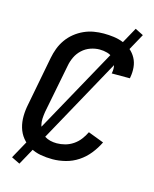

<svg xmlns="http://www.w3.org/2000/svg" viewBox="-122 -830 794 989"><g transform="rotate(15 275.0 -335.0)"><path d="M236 12Q203 12 172.5 6.5Q142 1 115.5 -14Q89 -29 70.5 -52Q52 -75 43.5 -104Q35 -133 35.5 -165Q36 -197 43 -230L93 -490Q98 -516 107.5 -541.5Q117 -567 133.5 -590.5Q150 -614 172.5 -632Q195 -650 220.5 -661.5Q246 -673 272.5 -677.5Q299 -682 325 -682Q352 -682 378.5 -678.5Q405 -675 429 -665.5Q453 -656 472 -640Q491 -624 503 -602Q515 -580 517.5 -553.5Q520 -527 515 -500L514 -494H417L418 -498Q422 -519 417.5 -539Q413 -559 399.5 -572.5Q386 -586 366.5 -591.5Q347 -597 326 -597Q302 -597 277.5 -588.5Q253 -580 233.5 -562Q214 -544 203 -520.5Q192 -497 188 -474L137 -214Q134 -196 133 -178Q132 -160 136 -143.5Q140 -127 148.5 -113Q157 -99 171 -90Q185 -81 201.5 -77Q218 -73 236 -73Q258 -73 280.5 -79Q303 -85 323 -98.5Q343 -112 357.5 -131Q372 -150 382 -171L466 -139Q450 -106 426.5 -76.5Q403 -47 372 -26.5Q341 -6 305.5 3Q270 12 236 12ZM78 78 33 56 477 -748 521 -726Z"/></g></svg>

Font: Lode Dark
Style: Bold Italic
Weight: 700
Italic angle: -11°
Monospace: yes
Designer: Belleve Invis
Foundry: Belleve Invis
Version: Version 29.2.0; ttfautohint (v1.8.3)